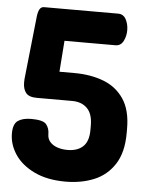

<svg xmlns="http://www.w3.org/2000/svg" viewBox="-53 -774 627 823"><g transform="rotate(5 260.5 -362.5)"><path d="M260 6Q180 6 124.5 -21Q69 -48 41 -90.5Q13 -133 13 -180Q13 -221 33.5 -235Q54 -249 91 -249Q142 -249 155.5 -232Q169 -215 169 -191Q169 -171 180.5 -157.5Q192 -144 212 -137Q232 -130 256 -130Q299 -130 323 -152.5Q347 -175 347 -224V-243Q347 -293 323 -317Q299 -341 258 -341H106Q72 -341 59 -357.5Q46 -374 46 -402Q46 -410 46.5 -416.5Q47 -423 48 -431L75 -683Q77 -706 83.5 -718.5Q90 -731 103 -731H422Q445 -731 456 -710Q467 -689 467 -663Q467 -638 456 -616.5Q445 -595 422 -595H203L193 -461H258Q327 -461 382.5 -440Q438 -419 470.5 -371Q503 -323 503 -243V-224Q503 -141 470 -90Q437 -39 382 -16.5Q327 6 260 6Z"/></g></svg>

Font: Dosis ExtraLight ExtraBold
Style: Regular
Weight: 800
Version: Version 3.001; ttfautohint (v1.8.2)